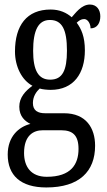

<svg xmlns="http://www.w3.org/2000/svg" viewBox="-20 -588 470 846"><path d="M184 238C330 238 399 167 399 54C399 -23 360 -89 262 -89H179C146 -89 125 -101 125 -134C125 -164 141 -185 155 -198C166 -194 190 -192 203 -192C305 -192 354 -265 354 -366C354 -427 338 -461 318 -488C328 -497 337 -504 351 -504C366 -504 379 -485 379 -463C409 -463 422 -488 422 -516C422 -544 407 -568 376 -568C338 -568 311 -528 296 -512C273 -532 243 -546 203 -546C98 -546 46 -476 46 -361C46 -295 76 -235 123 -210C91 -187 65 -158 65 -118C65 -75 90 -54 114 -42C62 -29 14 14 14 93C14 184 70 238 184 238ZM201 -237C149 -237 126 -278 126 -364C126 -455 149 -500 200 -500C254 -500 275 -457 275 -365C275 -277 255 -237 201 -237ZM186 191C116 191 86 146 86 86C86 8 128 -14 168 -14H250C299 -14 326 7 326 68C326 136 293 191 186 191Z"/></svg>

Font: Noto Serif Tamil ExtraCondensed
Style: Italic
Weight: 400
Width: 2
Italic angle: -12°
Designer: Indian Type Foundry, Tom Grace, and the Monotype Design Team
Foundry: Monotype Imaging Inc.
Version: Version 2.003